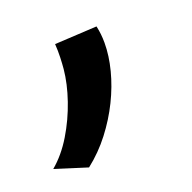

<svg xmlns="http://www.w3.org/2000/svg" viewBox="-137 -134 393 393"><g transform="rotate(-20 59.5 62.0)"><path d="M17 -66 109 -71Q111 -62 112 -53Q113 -44 113 -34Q113 -6 105 25Q97 56 82 86.5Q67 117 45.5 145Q24 173 -4 195L-74 173Q-49 152 -30 120.5Q-11 89 1 54Q13 19 16 -12Q17 -23 17.5 -37Q18 -51 17 -66Z"/></g></svg>

Font: Georama ExtraCondensed Thin Medium
Style: Italic
Weight: 500
Italic angle: -9°
Version: Version 1.001